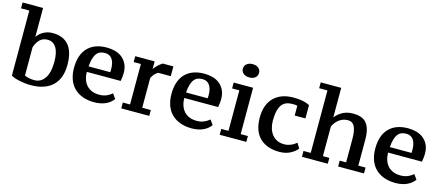

<svg xmlns="http://www.w3.org/2000/svg" viewBox="-61 -1320 4381 1901"><g transform="rotate(15 2129.0 -369.5)"><path d="M75 -695H-10V-755H200V-427H185Q203 -477 250.5 -508.5Q298 -540 358 -540Q466 -540 522.5 -473.5Q579 -407 579 -272Q579 -132 501 -58.5Q423 15 278 15Q249 15 220 11.5Q191 8 163.5 2.5Q136 -3 114 -10.5Q92 -18 75 -29ZM325 -463Q277 -463 246.5 -432.5Q216 -402 200 -352V-63Q215 -54 242 -48Q269 -42 300 -42Q367 -42 406.5 -99.5Q446 -157 446 -272Q446 -313 439 -349Q432 -385 416.5 -410.5Q401 -436 379 -449.5Q357 -463 325 -463Z M1123 -69Q1095 -29 1045 -6.5Q995 16 929 16Q860 16 807 -4.5Q754 -25 719 -61.5Q684 -98 666.5 -149Q649 -200 649 -262Q649 -397 718 -468.5Q787 -540 914 -540Q956 -540 996.5 -529.5Q1037 -519 1068.5 -494.5Q1100 -470 1119 -431.5Q1138 -393 1138 -337Q1138 -320 1136 -301Q1134 -282 1129 -256H782Q782 -217 793.5 -181.5Q805 -146 827.5 -121Q850 -96 882.5 -82.5Q915 -69 960 -69Q996 -69 1027.5 -81Q1059 -93 1088 -118ZM910 -483Q882 -483 861 -475Q840 -467 824 -447Q808 -427 798 -393Q788 -359 785 -313H1007Q1007 -317 1007.5 -326.5Q1008 -336 1008 -344Q1008 -410 983 -446.5Q958 -483 910 -483Z M1468 -430Q1449 -420 1434.5 -405Q1420 -390 1404 -361V-55H1492V5H1205V-55H1279V-470H1205V-530H1404V-429H1391Q1405 -458 1429 -483Q1453 -508 1486 -530H1596V-430Z M2122 -69Q2094 -29 2044 -6.5Q1994 16 1928 16Q1859 16 1806 -4.5Q1753 -25 1718 -61.5Q1683 -98 1665.5 -149Q1648 -200 1648 -262Q1648 -397 1717 -468.5Q1786 -540 1913 -540Q1955 -540 1995.5 -529.5Q2036 -519 2067.5 -494.5Q2099 -470 2118 -431.5Q2137 -393 2137 -337Q2137 -320 2135 -301Q2133 -282 2128 -256H1781Q1781 -217 1792.5 -181.5Q1804 -146 1826.5 -121Q1849 -96 1881.5 -82.5Q1914 -69 1959 -69Q1995 -69 2026.5 -81Q2058 -93 2087 -118ZM1909 -483Q1881 -483 1860 -475Q1839 -467 1823 -447Q1807 -427 1797 -393Q1787 -359 1784 -313H2006Q2006 -317 2006.5 -326.5Q2007 -336 2007 -344Q2007 -410 1982 -446.5Q1957 -483 1909 -483Z M2487 5H2214V-55H2288V-470H2214V-530H2413V-55H2487ZM2266 -687Q2266 -717 2289 -736Q2312 -755 2349 -755Q2388 -755 2410 -736Q2432 -717 2432 -687Q2432 -657 2410 -638Q2388 -619 2349 -619Q2312 -619 2289 -638Q2266 -657 2266 -687Z M3010 -67Q2988 -36 2940 -10Q2892 16 2826 16Q2757 16 2705 -4.5Q2653 -25 2619 -61.5Q2585 -98 2569 -149Q2553 -200 2553 -262Q2553 -396 2625.5 -468Q2698 -540 2825 -540Q2881 -540 2919 -532.5Q2957 -525 2992 -508V-371H2882V-471Q2873 -476 2832 -476Q2797 -476 2770.5 -466Q2744 -456 2725 -432Q2706 -408 2696 -366.5Q2686 -325 2686 -264Q2686 -224 2697 -188Q2708 -152 2729 -125.5Q2750 -99 2781 -84Q2812 -69 2854 -69Q2876 -69 2893 -73.5Q2910 -78 2923.5 -83.5Q2937 -89 2947 -95.5Q2957 -102 2978 -118Z M3693 5H3428V-55H3494V-296Q3494 -379 3473 -421Q3452 -463 3404 -463Q3377 -463 3353 -454Q3329 -445 3310 -429.5Q3291 -414 3277 -395Q3263 -376 3256 -358V-55H3322V5H3057V-55H3131V-695H3046V-755H3256V-424H3239Q3261 -470 3313 -505Q3365 -540 3438 -540Q3479 -540 3513.5 -529.5Q3548 -519 3571.5 -493Q3595 -467 3607 -424.5Q3619 -382 3619 -317V-55H3693Z M4211 -69Q4183 -29 4133 -6.5Q4083 16 4017 16Q3948 16 3895 -4.5Q3842 -25 3807 -61.5Q3772 -98 3754.5 -149Q3737 -200 3737 -262Q3737 -397 3806 -468.5Q3875 -540 4002 -540Q4044 -540 4084.5 -529.5Q4125 -519 4156.5 -494.5Q4188 -470 4207 -431.5Q4226 -393 4226 -337Q4226 -320 4224 -301Q4222 -282 4217 -256H3870Q3870 -217 3881.5 -181.5Q3893 -146 3915.5 -121Q3938 -96 3970.5 -82.5Q4003 -69 4048 -69Q4084 -69 4115.5 -81Q4147 -93 4176 -118ZM3998 -483Q3970 -483 3949 -475Q3928 -467 3912 -447Q3896 -427 3886 -393Q3876 -359 3873 -313H4095Q4095 -317 4095.5 -326.5Q4096 -336 4096 -344Q4096 -410 4071 -446.5Q4046 -483 3998 -483Z"/></g></svg>

Font: PT Serif Caption
Style: Semibold
Weight: 600
Designer: A.Korolkova, O.Umpeleva, V.Yefimov
Foundry: ParaType Ltd
Version: Version 1.00;May 2, 2020;FontCreator 12.0.0.2544 64-bit